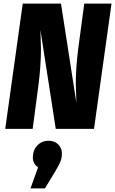

<svg xmlns="http://www.w3.org/2000/svg" viewBox="-20 -714 638 1064"><path d="M501 0H289L204 -548L205 -515Q207 -469 207 -444Q207 -346 192 -234L161 0H9L106 -694H318L403 -146L402 -187Q400 -231 400 -251Q400 -333 413 -441L447 -694H598ZM323 137Q323 161 315 181Q307 201 286 236L229 330H149L191 213Q162 194 162 159Q162 118 187 92Q212 66 249 66Q282 66 302.5 86Q323 106 323 137Z"/></svg>

Font: Fira Sans Condensed ExtraBold
Style: Italic
Weight: 800
Width: 3
Italic angle: -8°
Designer: bBox Type GmbH & Carrois Corporate GbR & Edenspiekermann AG
Foundry: bBox Type GmbH & Carrois Corporate GbR & Edenspiekermann AG
Version: Version 4.301